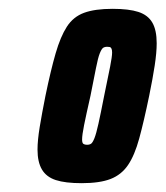

<svg xmlns="http://www.w3.org/2000/svg" viewBox="-20 -716 375 435"><path d="M165 -301Q128 -301 106.5 -308Q85 -315 75 -332Q65 -349 65 -377Q65 -398 70 -428.5Q75 -459 83 -499Q95 -557 106 -595Q117 -633 131.5 -655.5Q146 -678 170.5 -687Q195 -696 235 -696Q272 -696 293.5 -689Q315 -682 325 -665Q335 -648 335 -618Q335 -597 330.5 -567.5Q326 -538 318 -499Q306 -441 295.5 -402.5Q285 -364 270 -342Q255 -320 230.5 -310.5Q206 -301 165 -301ZM177 -388Q183 -388 186.5 -390.5Q190 -393 194 -403Q198 -413 203 -435.5Q208 -458 216 -499Q225 -542 229.5 -565Q234 -588 234 -597Q234 -603 232.5 -606Q231 -609 228.5 -609.5Q226 -610 223 -610Q217 -610 213.5 -607.5Q210 -605 206 -595Q202 -585 197.5 -562Q193 -539 185 -499Q175 -455 170.5 -432.5Q166 -410 166 -400Q166 -392 169 -390Q172 -388 177 -388Z"/></svg>

Font: Saira ExtraCondensed Black
Style: Italic
Weight: 900
Width: 2
Italic angle: -12°
Designer: Hector Gatti with collaboration of the Omnibus-Type team
Foundry: Omnibus-Type
Version: Version 1.101